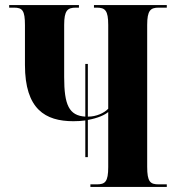

<svg xmlns="http://www.w3.org/2000/svg" viewBox="-20 -734 693 754"><path d="M335 0H635V-10H603C570 -10 558 -20 558 -79V-636C558 -693 571 -704 603 -704H635V-714H349V-704H360C393 -704 405 -693 405 -636V-307C389 -290 358 -276 326 -276H325V-483H315V-276C251 -280 232 -322 232 -431V-636C232 -693 245 -704 278 -704H290V-714H16V-704H35C68 -704 78 -693 78 -635V-479C78 -305 158 -258 268 -258C285 -258 301 -259 315 -261V-117H325V-263C365 -270 392 -283 405 -294V-78C405 -20 393 -10 360 -10H335Z"/></svg>

Font: Noto Serif Display ExtraCondensed ExtraBold
Style: Regular
Weight: 800
Width: 2
Designer: Monotype Design Team
Foundry: Monotype Imaging Inc.
Version: Version 2.009